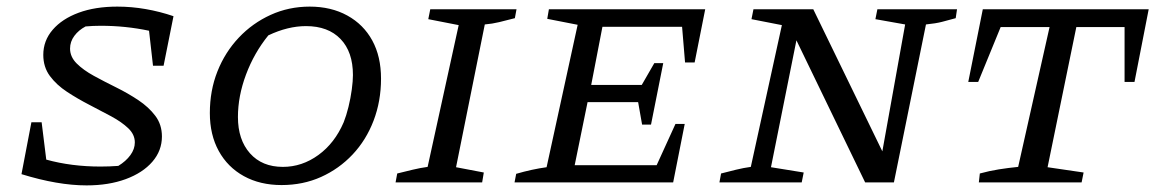

<svg xmlns="http://www.w3.org/2000/svg" viewBox="-20 -552 3496 581"><path d="M443 -353 431 -459Q360 -474 285 -474Q273 -474 261.5 -473.5Q250 -473 239 -472Q218 -461 205 -443.5Q192 -426 192 -405Q192 -380 212 -360Q232 -340 264 -322.5Q296 -305 331.5 -287.5Q367 -270 398.5 -249Q430 -228 450 -201.5Q470 -175 470 -139Q470 -96 441 -62.5Q412 -29 360.5 -10Q309 9 242 9Q155 9 45 -25L75 -182H106L120 -69Q196 -48 284 -48Q311 -48 338 -50Q361 -64 374.5 -82.5Q388 -101 388 -121Q388 -145 368 -164Q348 -183 316.5 -200Q285 -217 250 -235Q215 -253 183 -274Q151 -295 131 -322Q111 -349 111 -386Q111 -429 139.5 -462Q168 -495 218 -513.5Q268 -532 335 -532Q378 -532 421 -524.5Q464 -517 505 -503L475 -353Z M832 8Q767 8 718 -19Q669 -46 642 -95Q615 -144 615 -210Q615 -278 638 -336Q661 -394 702.5 -438Q744 -482 799 -507Q854 -532 917 -532Q982 -532 1031 -505Q1080 -478 1106.5 -429.5Q1133 -381 1133 -314Q1133 -246 1110.5 -187Q1088 -128 1047 -84.5Q1006 -41 951.5 -16.5Q897 8 832 8ZM836 -47Q894 -47 943.5 -83Q993 -119 1020 -182Q1028 -202 1034.5 -228.5Q1041 -255 1044.5 -281Q1048 -307 1048 -325Q1048 -395 1010.5 -434Q973 -473 906 -473Q851 -473 792 -445Q749 -392 724.5 -326.5Q700 -261 700 -198Q700 -129 736.5 -88Q773 -47 836 -47Z M1177 0 1182 -27Q1206 -33 1229 -38.5Q1252 -44 1274 -47L1368 -476L1276 -494L1282 -524H1543L1538 -497Q1511 -490 1490.5 -485Q1470 -480 1447 -478L1360 -46L1444 -30L1439 0Z M1537 0 1542 -26Q1566 -33 1589 -38Q1612 -43 1634 -46L1728 -477L1636 -495L1641 -524H2114L2082 -363H2053L2044 -471H1803L1769 -295H1922L1960 -361H1987L1950 -175H1923L1911 -243H1758L1719 -52H1967L2024 -177H2052L2017 0Z M2635 -524H2876L2872 -497Q2850 -491 2831 -486Q2812 -481 2782 -478L2685 0H2598L2390 -430L2313 -46L2412 -30L2406 0H2157L2162 -27Q2185 -33 2207.5 -38.5Q2230 -44 2252 -47L2346 -476L2254 -494L2260 -524H2441L2650 -94L2719 -478L2629 -494Z M3456 -524 3413 -304H3383V-470H3237L3150 -46L3259 -30L3253 0H2942L2945 -27Q2974 -35 3002.5 -39.5Q3031 -44 3061 -47L3156 -470H3008L2940 -304H2910L2954 -524Z"/></svg>

Font: Piazzolla SC
Style: Italic
Weight: 400
Italic angle: -11.3°
Designer: Juan Pablo del Peral
Foundry: Huerta Tipografica
Version: Version 1.330